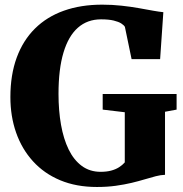

<svg xmlns="http://www.w3.org/2000/svg" viewBox="-20 -772 768 804"><path d="M386 11Q299.5 11 232 -17.2Q164.5 -45.5 118 -96.8Q71.5 -148 47.5 -216.5Q23.5 -285 23.5 -365.5Q23.5 -458.5 50 -530.8Q76.5 -603 126.5 -652.5Q176.5 -702 247.5 -727.2Q318.5 -752.5 408 -752.5Q450 -752.5 488.8 -748.2Q527.5 -744 561.2 -738Q595 -732 621.2 -727.2Q647.5 -722.5 664 -721L650.5 -524.5H531L503 -659.5Q499 -666.5 487.8 -673.8Q476.5 -681 456 -686Q435.5 -691 403 -691Q346 -691 306.2 -656Q266.5 -621 245.8 -551.8Q225 -482.5 225 -379Q225 -309 235.5 -249.5Q246 -190 267.5 -146Q289 -102 322.5 -77.2Q356 -52.5 401.5 -52.5Q426 -52.5 445 -57.5Q464 -62.5 478.2 -71.5Q492.5 -80.5 502.5 -92V-302L410 -313V-378.5H719.5V-313L671 -304V-40Q653 -39.5 632 -34Q611 -28.5 586 -21Q561 -13.5 530.8 -6.2Q500.5 1 464.5 6Q428.5 11 386 11Z"/></svg>

Font: Merriweather 36pt Black
Style: Regular
Weight: 900
Version: Version 2.100